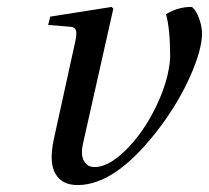

<svg xmlns="http://www.w3.org/2000/svg" viewBox="-20 -522 603 554"><path d="M119 -450 125 -474 302 -502 307 -497 220 -110Q212 -76 222 -58Q232 -40 252 -40Q292 -39 342.5 -88.5Q393 -138 430 -214Q467 -290 471 -356Q471 -439 459 -481Q493 -502 532 -502Q536 -502 543.5 -491Q551 -480 557 -461Q563 -442 563 -424Q562 -377 529.5 -303.5Q497 -230 446 -161Q318 12 204 12Q159 12 140 -20.5Q121 -53 135 -119L196 -397Q202 -422 199.5 -433Q197 -444 181 -445Z"/></svg>

Font: Heuristica
Style: Italic
Weight: 400
Italic angle: -13°
Version: Version 1.0.2